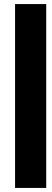

<svg xmlns="http://www.w3.org/2000/svg" viewBox="-20 -824 254 943"><path d="M54 99V-804H207V99Z"/></svg>

Font: Orbitron Black
Style: Regular
Weight: 900
Designer: Matt McInerney
Foundry: The League of Moveable Type
Version: Version 2.001